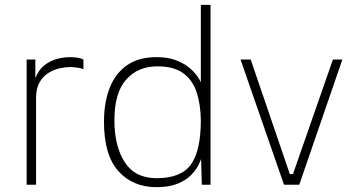

<svg xmlns="http://www.w3.org/2000/svg" viewBox="-20 -763 1468 793"><path d="M90 0V-517H126V-440Q139.5 -475 163.8 -493.8Q188 -512.5 216 -519.8Q244 -527 268.5 -527Q284 -527 299.5 -524.8Q315 -522.5 324.5 -517V-477Q314 -482 296.8 -484Q279.5 -486 268.5 -486Q250 -486 226.2 -480.8Q202.5 -475.5 180.2 -461.8Q158 -448 143.5 -423.2Q129 -398.5 129 -360V0Z M626 10Q528.5 10 469 -56.2Q409.5 -122.5 409.5 -260Q409.5 -340 433 -400Q456.5 -460 504.5 -493.5Q552.5 -527 626 -527Q672.5 -527 705.8 -514.5Q739 -502 760.8 -484Q782.5 -466 794.2 -449Q806 -432 809.5 -423V-743H849.5V0H813.5L810.5 -106Q807.5 -97 798 -78.2Q788.5 -59.5 768.2 -39Q748 -18.5 713.2 -4.2Q678.5 10 626 10ZM627 -27Q728.5 -27 769 -84.2Q809.5 -141.5 809.5 -266.5Q808.5 -334.5 791.2 -384.5Q774 -434.5 735.2 -461.8Q696.5 -489 630 -489Q550 -489 501.2 -434.5Q452.5 -380 452.5 -266.5Q452.5 -159 495.2 -93Q538 -27 627 -27Z M1153 0 973.5 -517H1015.5L1177 -44H1190L1355 -517H1394L1216 0Z"/></svg>

Font: Public Sans Thin Thin
Style: Regular
Weight: 250
Version: Version 2.001